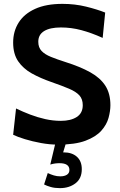

<svg xmlns="http://www.w3.org/2000/svg" viewBox="-20 -734 620 993"><path d="M280 14Q237.5 14 192.5 5.8Q147.5 -2.5 109 -14.2Q70.5 -26 48 -37L63 -173Q98 -156 136 -141.5Q174 -127 214 -118Q254 -109 295 -109Q346 -109 377 -129Q408 -149 408 -190Q408 -221.5 390.5 -240.8Q373 -260 337 -275.2Q301 -290.5 245 -310Q189 -329.5 144.5 -354.2Q100 -379 74 -417Q48 -455 48 -514Q48 -572 76.5 -617.2Q105 -662.5 161.8 -688.2Q218.5 -714 303 -714Q367 -714 425 -699.8Q483 -685.5 524 -669L511 -538Q452 -564.5 400.2 -578.2Q348.5 -592 295 -592Q239 -592 208.5 -573.5Q178 -555 178 -518Q178 -488.5 195 -470.5Q212 -452.5 243.5 -439.8Q275 -427 319 -413Q395 -389 446.8 -360.2Q498.5 -331.5 524.8 -290.8Q551 -250 551 -190Q551 -160 541.5 -124.8Q532 -89.5 504 -58Q476 -26.5 422.2 -6.2Q368.5 14 280 14ZM299 79 260 64Q272 59.5 283.8 56.8Q295.5 54 309 54Q352.5 54 377.8 76.8Q403 99.5 403 141Q403 189.5 370.2 214.2Q337.5 239 290 239Q263 239 242.8 233.2Q222.5 227.5 208 220L227 161Q243 168.5 258.5 173.2Q274 178 292 178Q313 178 326 169.8Q339 161.5 339 145Q339 127.5 326.2 118.8Q313.5 110 288 110Q276 110 264.8 111.5Q253.5 113 240 117L268 0H323Z"/></svg>

Font: Cabin Resolve
Style: Bold-Resolve
Weight: 700
Designer: Pablo Impallari
Foundry: Pablo Impallari. http://www.impallari.com Igino Marini. http://www.ikern.com
Version: Version 3.001